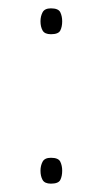

<svg xmlns="http://www.w3.org/2000/svg" viewBox="-20 -525 246 460"><path d="M77 -474Q77 -486 82 -495.5Q87 -505 102 -505Q120 -505 124.5 -495.5Q129 -486 129 -474Q129 -461 124.5 -452Q120 -443 102 -443Q87 -443 82 -452Q77 -461 77 -474ZM77 -116Q77 -128 82 -137.5Q87 -147 102 -147Q120 -147 124.5 -137.5Q129 -128 129 -116Q129 -103 124.5 -94Q120 -85 102 -85Q87 -85 82 -94Q77 -103 77 -116Z"/></svg>

Font: Noto Sans Telugu UI SemiCondensed Thin
Style: Regular
Weight: 100
Width: 4
Designer: Jelle Bosma - Monotype Design Team
Foundry: Monotype Imaging Inc.
Version: Version 2.005; ttfautohint (v1.8.4.7-5d5b)